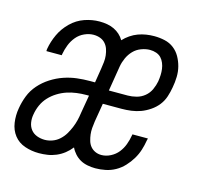

<svg xmlns="http://www.w3.org/2000/svg" viewBox="-84 -620 761 720"><g transform="rotate(15 297.0 -260.0)"><path d="M125 8Q96 8 70 -1Q44 -10 28 -30.5Q12 -51 8 -79Q4 -107 9 -135Q13 -160 22.5 -184.5Q32 -209 50 -229.5Q68 -250 91.5 -265Q115 -280 140 -288.5Q165 -297 190 -300Q215 -303 241 -303H260L269 -359Q271 -372 272.5 -385Q274 -398 272.5 -411Q271 -424 267 -435.5Q263 -447 255 -456Q247 -465 235 -469.5Q223 -474 209 -474Q192 -474 174 -466Q156 -458 143.5 -443Q131 -428 124 -410Q117 -392 114 -375L113 -369H54Q53 -371 53.5 -373Q54 -375 54 -378Q59 -407 72 -435Q85 -463 108 -485.5Q131 -508 160 -518Q189 -528 218 -528Q233 -528 247.5 -525.5Q262 -523 274.5 -517Q287 -511 297 -502Q307 -493 314 -481Q325 -493 339 -502.5Q353 -512 368 -517.5Q383 -523 398.5 -525.5Q414 -528 430 -528Q451 -528 471 -523.5Q491 -519 506.5 -507Q522 -495 531.5 -478Q541 -461 546 -442Q551 -423 550.5 -402Q550 -381 546 -360Q543 -342 537 -323.5Q531 -305 519 -289.5Q507 -274 490 -262.5Q473 -251 455.5 -244.5Q438 -238 419 -235.5Q400 -233 382 -233H309L297 -161Q295 -148 294 -135Q293 -122 294.5 -110Q296 -98 299.5 -86Q303 -74 310.5 -65Q318 -56 329 -51Q340 -46 353 -46Q371 -46 388.5 -55Q406 -64 417.5 -78.5Q429 -93 435.5 -110.5Q442 -128 445 -146L446 -151H506L504 -143Q501 -124 495 -105Q489 -86 478.5 -68.5Q468 -51 453.5 -35.5Q439 -20 421 -10Q403 0 383 4Q363 8 344 8Q329 8 313.5 5Q298 2 285.5 -5Q273 -12 263 -23Q253 -34 247 -47Q236 -33 222 -22Q208 -11 191.5 -4Q175 3 158 5.5Q141 8 125 8ZM318 -287H391Q407 -287 424.5 -291.5Q442 -296 456 -307.5Q470 -319 477.5 -335.5Q485 -352 488 -368Q490 -381 490.5 -393Q491 -405 489.5 -416.5Q488 -428 483.5 -439Q479 -450 471.5 -458Q464 -466 452.5 -470Q441 -474 428 -474Q412 -474 394.5 -467.5Q377 -461 364.5 -448Q352 -435 344.5 -418.5Q337 -402 334 -385ZM133 -46Q148 -46 163 -51.5Q178 -57 190 -68Q202 -79 210 -92.5Q218 -106 224 -120.5Q230 -135 233.5 -149.5Q237 -164 239 -179L251 -249H241Q222 -249 203 -246.5Q184 -244 166 -238Q148 -232 131 -221.5Q114 -211 100.5 -196.5Q87 -182 79 -164Q71 -146 68 -127Q65 -111 67.5 -95.5Q70 -80 79 -68.5Q88 -57 102.5 -51.5Q117 -46 133 -46Z"/></g></svg>

Font: Iosevka QP Light
Style: Italic
Weight: 300
Italic angle: -9°
Designer: Belleve Invis
Foundry: Belleve Invis
Version: Version 20.0.0; ttfautohint (v1.8.4)